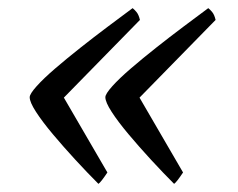

<svg xmlns="http://www.w3.org/2000/svg" viewBox="-20 -496 586 472"><path d="M222 -44Q195 -71 165.5 -103Q136 -135 110 -166Q84 -197 68.5 -221Q53 -245 53 -257Q53 -265 70 -284Q87 -303 115.5 -327.5Q144 -352 177.5 -378.5Q211 -405 245 -430.5Q279 -456 306 -476Q310 -473 315.5 -466.5Q321 -460 324 -447L137 -256L244 -72Q228 -48 222 -44ZM408 -44Q381 -71 351.5 -103Q322 -135 296 -166Q270 -197 254.5 -221Q239 -245 239 -257Q239 -265 256 -284Q273 -303 301.5 -327.5Q330 -352 363.5 -378.5Q397 -405 431 -430.5Q465 -456 492 -476Q496 -473 501.5 -466.5Q507 -460 510 -447L323 -256L430 -72Q414 -48 408 -44Z"/></svg>

Font: Texturina Light
Style: Italic
Weight: 300
Italic angle: -11°
Designer: Guillermo Torres Carreño
Foundry: Omnibus-Type
Version: Version 1.002; ttfautohint (v1.8.3)